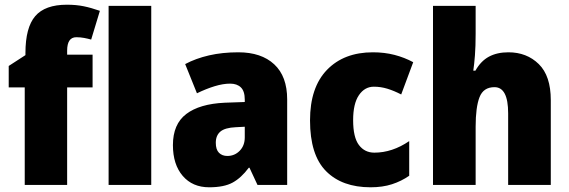

<svg xmlns="http://www.w3.org/2000/svg" viewBox="-20 -878 2416 815"><path d="M373 -507H265V-93H85V-507H17V-598L88 -644V-653Q88 -761 129.5 -809.5Q171 -858 264 -858Q303 -858 335 -851.5Q367 -845 404 -832L367 -710Q353 -714 337 -717Q321 -720 304 -720Q265 -720 265 -663V-646H373Z M622 -93H441V-853H622Z M992 -656Q1089 -656 1144 -605Q1199 -554 1199 -456V-93H1073L1039 -166H1036Q1004 -123 967.5 -103Q931 -83 868 -83Q797 -83 755.5 -131.5Q714 -180 714 -262Q714 -351 770.5 -394Q827 -437 934 -442L1019 -445V-455Q1019 -491 1002.5 -507Q986 -523 957 -523Q927 -523 891 -512Q855 -501 816 -482L766 -606Q811 -630 867.5 -643Q924 -656 992 -656ZM981 -338Q935 -336 915.5 -319.5Q896 -303 896 -272Q896 -243 909.5 -229.5Q923 -216 945 -216Q976 -216 997.5 -238Q1019 -260 1019 -295V-340Z M1553 -83Q1432 -83 1364 -151.5Q1296 -220 1296 -367Q1296 -507 1368 -581.5Q1440 -656 1563 -656Q1612 -656 1654.5 -645Q1697 -634 1734 -614L1683 -477Q1652 -493 1624 -501.5Q1596 -510 1567 -510Q1528 -510 1503.5 -474Q1479 -438 1479 -368Q1479 -295 1503.5 -262.5Q1528 -230 1569 -230Q1645 -230 1717 -279V-132Q1684 -109 1644 -96Q1604 -83 1553 -83Z M1999 -734Q1999 -682 1996 -643Q1993 -604 1989 -578H1998Q2021 -619 2055.5 -637.5Q2090 -656 2138 -656Q2216 -656 2267 -606Q2318 -556 2318 -453V-93H2137V-397Q2137 -508 2079 -508Q2032 -508 2015.5 -465.5Q1999 -423 1999 -340V-93H1818V-853H1999Z"/></svg>

Font: Noto Sans Telugu UI SemiCondensed Black
Style: Regular
Weight: 900
Width: 4
Designer: Jelle Bosma - Monotype Design Team
Foundry: Monotype Imaging Inc.
Version: Version 2.005; ttfautohint (v1.8.4.7-5d5b)